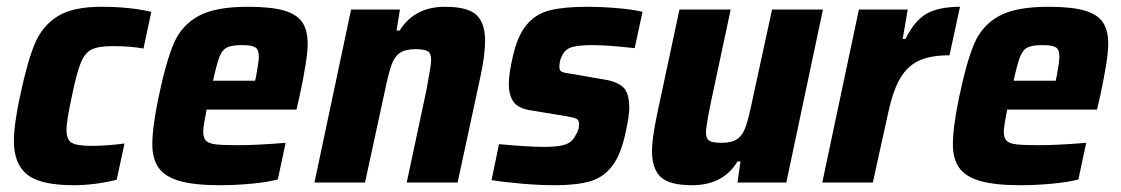

<svg xmlns="http://www.w3.org/2000/svg" viewBox="-20 -538 3304 566"><path d="M21 -122Q21 -172 40 -259Q61 -358 83 -410Q105 -462 150 -490Q195 -518 278 -518Q364 -518 426 -503L403 -395Q363 -402 312 -402Q270 -402 250 -392Q230 -382 218 -352.5Q206 -323 192 -255Q176 -181 176 -156Q176 -126 191.5 -117Q207 -108 250 -108Q295 -108 347 -115L324 -8Q258 8 197 8Q99 8 60 -23.5Q21 -55 21 -122Z M429 -113Q429 -164 448 -254Q470 -359 493 -411.5Q516 -464 565.5 -491Q615 -518 710 -518Q779 -518 817 -507Q855 -496 871 -472.5Q887 -449 887 -409Q887 -365 863 -254L854 -215H589Q579 -163 579 -151Q579 -132 587 -123.5Q595 -115 615.5 -112.5Q636 -110 681 -110Q738 -110 822 -117L799 -9Q769 -1 721.5 3.5Q674 8 629 8Q553 8 509.5 -4.5Q466 -17 447.5 -43.5Q429 -70 429 -113ZM732 -300 735 -313Q743 -356 743 -371Q743 -392 732.5 -398.5Q722 -405 693 -405Q663 -405 649 -398Q635 -391 627 -370.5Q619 -350 608 -300Z M1015 -510H1159L1149 -448H1158Q1202 -518 1292 -518Q1358 -518 1384 -494.5Q1410 -471 1410 -417Q1410 -376 1396 -311L1329 0H1179L1237 -272Q1251 -346 1251 -360Q1251 -381 1241 -387Q1231 -393 1205 -393Q1174 -393 1158 -381.5Q1142 -370 1133 -343.5Q1124 -317 1112 -258L1056 0H907Z M1429 -7 1451 -113Q1539 -105 1583 -105Q1628 -105 1648 -112.5Q1668 -120 1677 -140Q1687 -153 1687 -173Q1687 -184 1679 -188Q1671 -192 1646 -196L1543 -213Q1509 -218 1494.5 -237Q1480 -256 1480 -291Q1480 -319 1491 -368Q1505 -432 1532 -464.5Q1559 -497 1600.5 -507.5Q1642 -518 1709 -518Q1753 -518 1800 -514Q1847 -510 1874 -503L1851 -396Q1772 -405 1728 -405Q1688 -405 1667.5 -399.5Q1647 -394 1638 -376Q1629 -360 1629 -341Q1629 -330 1636 -326.5Q1643 -323 1666 -320L1759 -304Q1798 -298 1816.5 -281.5Q1835 -265 1835 -220Q1835 -196 1825 -151Q1811 -83 1785 -49Q1759 -15 1719.5 -3.5Q1680 8 1615 8Q1571 8 1518.5 3.5Q1466 -1 1429 -7Z M1902 -94Q1902 -129 1917 -201L1983 -510H2134L2076 -238Q2063 -175 2061 -150Q2061 -129 2071 -123Q2081 -117 2108 -117Q2138 -117 2154 -128.5Q2170 -140 2179 -166.5Q2188 -193 2200 -252L2256 -510H2406L2298 0H2154L2163 -62H2154Q2112 8 2020 8Q1954 8 1928 -16Q1902 -40 1902 -94Z M2512 -510H2656L2641 -423H2649Q2677 -479 2713 -498.5Q2749 -518 2810 -518L2779 -375Q2721 -375 2686.5 -358Q2652 -341 2631 -302.5Q2610 -264 2596 -195L2553 0H2404Z M2789 -113Q2789 -164 2808 -254Q2830 -359 2853 -411.5Q2876 -464 2925.5 -491Q2975 -518 3070 -518Q3139 -518 3177 -507Q3215 -496 3231 -472.5Q3247 -449 3247 -409Q3247 -365 3223 -254L3214 -215H2949Q2939 -163 2939 -151Q2939 -132 2947 -123.5Q2955 -115 2975.5 -112.5Q2996 -110 3041 -110Q3098 -110 3182 -117L3159 -9Q3129 -1 3081.5 3.5Q3034 8 2989 8Q2913 8 2869.5 -4.5Q2826 -17 2807.5 -43.5Q2789 -70 2789 -113ZM3092 -300 3095 -313Q3103 -356 3103 -371Q3103 -392 3092.5 -398.5Q3082 -405 3053 -405Q3023 -405 3009 -398Q2995 -391 2987 -370.5Q2979 -350 2968 -300Z"/></svg>

Font: Saira Semi Condensed
Style: Bold Italic
Weight: 700
Width: 4
Italic angle: -12°
Designer: Hector Gatti with collaboration of the Omnibus-Type team
Foundry: Omnibus-Type
Version: Version 1.001; ttfautohint (v1.8)